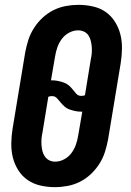

<svg xmlns="http://www.w3.org/2000/svg" viewBox="-20 -763 540 791"><path d="M206 8Q176 8 147 1.5Q118 -5 94.5 -21Q71 -37 55.5 -61.5Q40 -86 33 -114Q26 -142 26.5 -172.5Q27 -203 32 -234L84 -548Q89 -574 97 -599Q105 -624 120 -647.5Q135 -671 155.5 -690Q176 -709 200 -721Q224 -733 250.5 -738Q277 -743 303 -743Q333 -743 362.5 -736.5Q392 -730 415 -714Q438 -698 453.5 -673.5Q469 -649 476 -621Q483 -593 482.5 -562.5Q482 -532 477 -501L425 -187Q420 -161 412 -136Q404 -111 389 -87.5Q374 -64 353.5 -45Q333 -26 309 -14Q285 -2 258.5 3Q232 8 206 8ZM314 -368Q318 -368 322 -368.5Q326 -369 330 -371L354 -518Q357 -531 358 -544Q359 -557 358 -570Q357 -583 354 -595Q351 -607 344.5 -617Q338 -627 326.5 -632.5Q315 -638 302 -638Q283 -638 265 -628.5Q247 -619 235 -603Q223 -587 216.5 -568.5Q210 -550 207 -531L190 -432H195Q207 -432 219 -429.5Q231 -427 242.5 -423Q254 -419 263 -411.5Q272 -404 279 -395Q286 -386 294 -377Q302 -368 314 -368ZM207 -97Q226 -97 244 -106.5Q262 -116 274 -132Q286 -148 292.5 -166.5Q299 -185 302 -204L319 -303H314Q302 -303 290 -305.5Q278 -308 266.5 -312Q255 -316 246.5 -323.5Q238 -331 230.5 -340Q223 -349 215 -358Q207 -367 195 -367Q191 -367 187 -366.5Q183 -366 179 -364L155 -217Q152 -204 151 -191Q150 -178 151 -165Q152 -152 155 -140Q158 -128 165 -118Q172 -108 183 -102.5Q194 -97 207 -97Z"/></svg>

Font: Iosevka Term Curly XBd Obl
Style: Regular
Weight: 800
Italic angle: -9°
Designer: Belleve Invis
Foundry: Belleve Invis
Version: Version 32.3.0